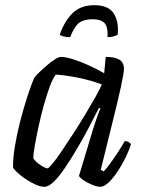

<svg xmlns="http://www.w3.org/2000/svg" viewBox="-20 -719 554 739"><path d="M151 0Q136 0 116 -9Q96 -18 77 -31Q58 -44 45 -56.5Q32 -69 30 -75Q30 -112 37.5 -157Q45 -202 56.5 -247Q68 -292 80 -330.5Q92 -369 101.5 -394Q111 -419 114 -423Q120 -430 133 -442.5Q146 -455 162 -468.5Q178 -482 192 -491Q206 -500 214 -500Q232 -500 259.5 -491.5Q287 -483 319.5 -468.5Q352 -454 381 -437L387 -500Q423 -500 440 -489Q457 -478 457 -454Q457 -438 445.5 -385Q434 -332 413.5 -250.5Q393 -169 368 -66L379 -59Q389 -69 403.5 -89Q418 -109 433.5 -132.5Q449 -156 460 -176Q469 -176 475.5 -172Q482 -168 484 -164Q478 -143 464.5 -115Q451 -87 434 -61Q417 -35 399 -17.5Q381 0 366 0Q354 0 335.5 -7.5Q317 -15 302 -25Q287 -35 284 -42L337 -218Q343 -238 349 -255Q355 -272 359.5 -284.5Q364 -297 367 -301L361 -304Q344 -270 322.5 -229Q301 -188 277 -147.5Q253 -107 230.5 -73.5Q208 -40 187.5 -20Q167 0 151 0ZM163 -71Q167 -71 182 -89Q197 -107 217.5 -137.5Q238 -168 261.5 -204Q285 -240 307 -276.5Q329 -313 346.5 -344Q364 -375 372 -394Q329 -410 282.5 -419.5Q236 -429 195 -432Q184 -419 172 -387Q160 -355 148.5 -313.5Q137 -272 128 -230Q119 -188 113.5 -155.5Q108 -123 108 -110Q117 -96 136 -83.5Q155 -71 163 -71ZM250 -576Q235 -576 224 -579Q213 -582 210 -585Q227 -636 258.5 -667.5Q290 -699 343 -699Q397 -699 417.5 -667.5Q438 -636 433 -585Q428 -582 417.5 -579Q407 -576 394 -576Q396 -617 381.5 -631Q367 -645 336 -645Q303 -645 284.5 -631Q266 -617 250 -576Z"/></svg>

Font: Texturina 12pt Light
Style: Italic
Weight: 300
Italic angle: -11°
Designer: Guillermo Torres Carreño
Foundry: Omnibus-Type
Version: Version 1.002